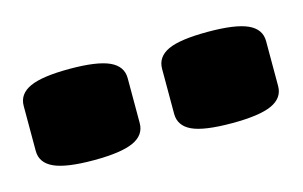

<svg xmlns="http://www.w3.org/2000/svg" viewBox="-35 -777 416 264"><g transform="rotate(-15 172.5 -645.0)"><path d="M271 -580Q231 -580 214 -588Q197 -596 197 -613V-677Q197 -694 214 -702Q231 -710 271 -710Q310 -710 327.5 -702Q345 -694 345 -677V-613Q345 -596 327.5 -588Q310 -580 271 -580ZM74 -580Q35 -580 17.5 -588Q0 -596 0 -613V-677Q0 -694 17.5 -702Q35 -710 74 -710Q113 -710 130.5 -702Q148 -694 148 -677V-613Q148 -596 130.5 -588Q113 -580 74 -580Z"/></g></svg>

Font: Asap Semi Condensed ExtraBold
Style: Regular
Weight: 800
Width: 4
Designer: Pablo Cosgaya
Foundry: Omnibus-Type
Version: Version 3.001; ttfautohint (v1.8.4.7-5d5b)